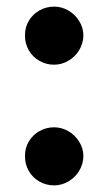

<svg xmlns="http://www.w3.org/2000/svg" viewBox="-20 -644 328 581"><path d="M55.7 -171.9Q55.2 -195.3 66.9 -215.3Q78.6 -235.4 99.1 -247.1Q119.6 -258.8 143.6 -258.8Q166.5 -258.8 186.8 -247.1Q207 -235.4 219.5 -215.3Q231.9 -195.3 232.4 -171.9Q231.9 -147.5 219.7 -127.2Q207.5 -106.9 187 -95Q166.5 -83 143.6 -83Q119.6 -83 99.1 -94.7Q78.6 -106.4 66.9 -127Q55.2 -147.5 55.7 -171.9ZM55.7 -537.1Q55.2 -560.5 66.9 -580.6Q78.6 -600.6 99.1 -612.3Q119.6 -624 143.6 -624Q166.5 -624 186.8 -612.3Q207 -600.6 219.5 -580.6Q231.9 -560.5 232.4 -537.1Q231.9 -512.7 219.7 -492.4Q207.5 -472.2 187 -460.2Q166.5 -448.2 143.6 -448.2Q119.6 -448.2 99.1 -460Q78.6 -471.7 66.9 -492.2Q55.2 -512.7 55.7 -537.1Z"/></svg>

Font: Pretendard GOV ExtraBold
Style: Regular
Weight: 800
Designer: Base glyphs from Inter by Rasmus Andersson; Hangeul glyphs from Noto Sans CJK(Source Han Sans) by Jang Soo-young and Kan
Foundry: Kil Hyung-jin
Version: Version 1.309